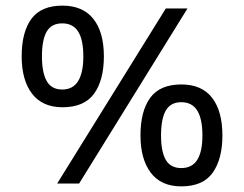

<svg xmlns="http://www.w3.org/2000/svg" viewBox="-20 -652 868 682"><path d="M569 -622H646L261 0H183ZM202 -271Q131 -271 94 -319Q57 -367 57 -452Q57 -538 91.5 -585Q126 -632 202 -632Q274 -632 311.5 -585Q349 -538 349 -452Q349 -367 314 -319Q279 -271 202 -271ZM201 -334Q239 -334 257.5 -364Q276 -394 276 -452Q276 -511 257.5 -540Q239 -569 201 -569Q163 -569 146 -540Q129 -511 129 -452Q129 -394 146 -364Q163 -334 201 -334ZM624 10Q552 10 515.5 -38.5Q479 -87 479 -171Q479 -257 513.5 -304.5Q548 -352 624 -352Q697 -352 733.5 -304.5Q770 -257 770 -171Q770 -87 735.5 -38.5Q701 10 624 10ZM624 -55Q662 -55 680.5 -84Q699 -113 699 -171Q699 -230 680.5 -259.5Q662 -289 624 -289Q586 -289 569 -259.5Q552 -230 552 -171Q552 -113 569 -84Q586 -55 624 -55Z"/></svg>

Font: uhindi25
Style: Book
Weight: 400
Designer: Jelle Bosma - Monotype Design Team
Foundry: Monotype Imaging Inc.
Version: Version 2.003